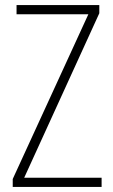

<svg xmlns="http://www.w3.org/2000/svg" viewBox="-20 -734 445 754"><path d="M379 0V-36H75L370 -682V-714H45V-678H327L30 -31V0Z"/></svg>

Font: Noto Sans Devanagari UI Condensed ExtraLight
Style: Regular
Weight: 200
Width: 3
Designer: Jelle Bosma - Monotype Design Team
Foundry: Monotype Imaging Inc.
Version: Version 2.004